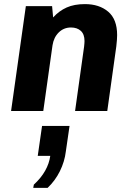

<svg xmlns="http://www.w3.org/2000/svg" viewBox="-20 -541 640 936"><path d="M34 0 106 -511H234L239 -456Q268 -488 305 -504.5Q342 -521 394 -521Q464 -521 507.5 -484Q551 -447 551 -370Q551 -360 550 -346Q549 -332 547 -315L503 0H346L390 -314Q391 -323 391.5 -330Q392 -337 392 -341Q392 -374 374 -390.5Q356 -407 326 -407Q291 -407 266.5 -383Q242 -359 236 -320L191 0ZM142 375 145 359Q180 327 200 291.5Q220 256 225 219H164L185 73H319L301 197Q295 247 272 293.5Q249 340 212 375Z"/></svg>

Font: Chivo Mono Medium
Style: Bold Italic
Weight: 700
Italic angle: -8.05°
Monospace: yes
Version: Version 1.008